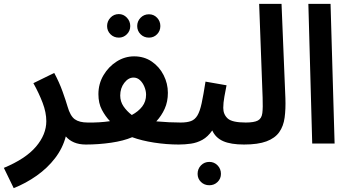

<svg xmlns="http://www.w3.org/2000/svg" viewBox="-53 -744 1813 995"><path d="M18 231 -33 126Q80 79 133.5 16Q187 -47 187 -116Q187 -161 168 -211Q149 -261 120 -313L228 -366Q254 -318 271.5 -269Q289 -220 297 -192Q311 -143 334.5 -126Q358 -109 402 -109Q431 -109 445 -93.5Q459 -78 459 -54Q459 -29 441.5 -12Q424 5 392 5Q357 5 331 -6Q305 -17 288 -37Q272 24 232.5 75.5Q193 127 137 166.5Q81 206 18 231Z M392 5 402 -109Q463 -108 517 -116Q493 -141 475 -175Q457 -209 457 -256Q457 -310 483.5 -354.5Q510 -399 552 -425.5Q594 -452 642 -452Q694 -452 733.5 -425Q773 -398 795 -354.5Q817 -311 817 -263Q817 -217 800.5 -180.5Q784 -144 757 -115Q790 -112 823 -110.5Q856 -109 883 -109Q912 -109 926 -93.5Q940 -78 940 -54Q940 -29 922.5 -12Q905 5 873 5Q810 5 745.5 -5Q681 -15 632 -33Q588 -14 523 -4.5Q458 5 392 5ZM570 -249Q570 -218 587 -193Q604 -168 630 -148Q664 -166 684 -192Q704 -218 704 -253Q704 -273 695.5 -294Q687 -315 672.5 -328.5Q658 -342 639 -342Q612 -342 591 -314.5Q570 -287 570 -249ZM563 -549Q537 -549 519.5 -566.5Q502 -584 502 -609Q502 -634 519.5 -652.5Q537 -671 563 -671Q587 -671 604.5 -652.5Q622 -634 622 -609Q622 -584 604.5 -566.5Q587 -549 563 -549ZM719 -549Q693 -549 675.5 -566.5Q658 -584 658 -609Q658 -634 675.5 -652Q693 -670 719 -670Q744 -670 761 -652Q778 -634 778 -609Q778 -584 761 -566.5Q744 -549 719 -549Z M873 5 883 -109Q916 -109 936.5 -116.5Q957 -124 970 -145.5Q983 -167 992 -209Q1001 -251 1012 -321L1121 -302Q1116 -277 1110 -244Q1104 -211 1104 -185Q1104 -151 1127 -130Q1150 -109 1221 -109Q1251 -109 1264.5 -93.5Q1278 -78 1278 -54Q1278 -29 1261 -12Q1244 5 1212 5Q1143 5 1103.5 -12.5Q1064 -30 1047 -68Q1024 -35 996 -19.5Q968 -4 936.5 0.5Q905 5 873 5ZM1032 216Q1006 216 988.5 199Q971 182 971 157Q971 131 988.5 113Q1006 95 1032 95Q1057 95 1074.5 113Q1092 131 1092 157Q1092 182 1074.5 199Q1057 216 1032 216Z M1211 5 1220 -109Q1264 -109 1283.5 -119.5Q1303 -130 1306.5 -158Q1310 -186 1308 -238L1290 -724H1406L1426 -235Q1428 -179 1422 -134.5Q1416 -90 1394 -59Q1372 -28 1328 -11.5Q1284 5 1211 5Z M1565 0 1545 -724H1660L1681 0Z"/></svg>

Font: Noto Sans Arabic UI SmCn SmBd
Style: Regular
Weight: 600
Width: 4
Designer: Monotype Design Team, Nadine Chahine and Nizar Qandah
Foundry: Monotype Imaging Inc.
Version: Version 2.010; ttfautohint (v1.8.4.7-5d5b)